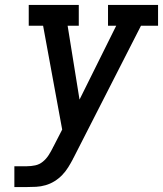

<svg xmlns="http://www.w3.org/2000/svg" viewBox="-20 -755 658 775"><path d="M38 0V-84H89Q105 -84 122 -87.5Q139 -91 153 -102.5Q167 -114 176.5 -129Q186 -144 194 -160V-162Q194 -162 194.5 -162Q195 -162 195 -162L231 -232L154 -651H96V-735H298V-651H253L301 -353L449 -651H416V-735H618V-651H549L280 -124Q279 -121 277.5 -119Q276 -117 275 -115V-114Q266 -97 255.5 -80Q245 -63 231 -48.5Q217 -34 200 -23.5Q183 -13 164 -7.5Q145 -2 126 -1Q107 0 89 0Z"/></svg>

Font: Iosevka Slab Medium Extended
Style: Italic
Weight: 500
Width: 7
Italic angle: -9°
Monospace: yes
Designer: Belleve Invis
Foundry: Belleve Invis
Version: Version 11.1.0; ttfautohint (v1.8.3)